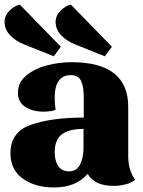

<svg xmlns="http://www.w3.org/2000/svg" viewBox="-30 -804 631 846"><path d="M208 22Q125 22 70.5 -17Q16 -56 16 -129Q16 -223 107 -254.5Q198 -286 339 -286V-376Q339 -421 327.5 -447Q316 -473 282 -473Q211 -473 211 -373Q211 -345 215 -321Q208 -316 191.5 -314Q175 -312 162 -312Q114 -312 81.5 -333Q49 -354 49 -395Q49 -441 86 -471.5Q123 -502 177 -516Q231 -530 285 -530Q535 -530 535 -333V-117Q535 -52 566 -12Q551 1 524 8Q497 15 473 15Q428 15 400 2Q372 -11 356 -38Q305 22 208 22ZM338 -153V-236Q275 -236 243 -212.5Q211 -189 211 -133Q211 -96 226.5 -72.5Q242 -49 274 -49Q308 -49 323 -79.5Q338 -110 338 -153ZM207 -556 77 -608Q39 -623 14.5 -648.5Q-10 -674 -10 -709Q-10 -734 10.5 -755.5Q31 -777 57 -784L238 -598ZM432 -556 302 -608Q264 -623 239.5 -648.5Q215 -674 215 -709Q215 -734 235.5 -755.5Q256 -777 282 -784L463 -598Z"/></svg>

Font: Sansita ExtraBold
Style: Regular
Weight: 800
Designer: Pablo Cosgaya
Foundry: Omnibus-Type
Version: Version 1.006